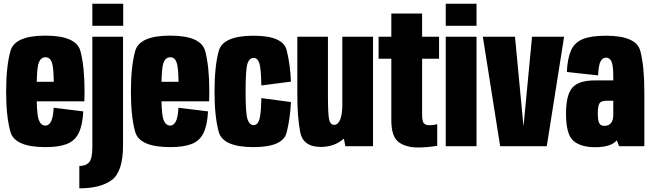

<svg xmlns="http://www.w3.org/2000/svg" viewBox="-20 -798 3559 1048"><path d="M228.5 5Q60 5 36.8 -78.8Q13.5 -162.5 13.5 -297Q13.5 -434.5 36.8 -519Q60 -603.5 227.5 -603.5Q397 -603.5 419.2 -518.5Q441.5 -433.5 441.5 -300.5Q441.5 -270 440.5 -245H180.5Q182.5 -165.5 192 -142.5Q204 -112.5 228.5 -112.5Q246 -112.5 258 -133.8Q270 -155 273 -210L434.5 -190Q430.5 -113.5 409.2 -71Q388 -28.5 344.2 -11.8Q300.5 5 228.5 5ZM180.5 -351.5H273.5Q272.5 -431.5 263 -457.5Q252.5 -485.5 228 -485.5Q203.5 -485.5 191.5 -456Q182.5 -433.5 180.5 -351.5Z M413 230V108Q447 108 465.5 88.8Q484 69.5 484 6V-597.5H651.5V-5Q651.5 139 590.2 184.5Q529 230 413 230ZM484 -777.5H652.5V-657H484Z M909.5 5Q741 5 717.8 -78.8Q694.5 -162.5 694.5 -297Q694.5 -434.5 717.8 -519Q741 -603.5 908.5 -603.5Q1078 -603.5 1100.2 -518.5Q1122.5 -433.5 1122.5 -300.5Q1122.5 -270 1121.5 -245H861.5Q863.5 -165.5 873 -142.5Q885 -112.5 909.5 -112.5Q927 -112.5 939 -133.8Q951 -155 954 -210L1115.5 -190Q1111.5 -113.5 1090.2 -71Q1069 -28.5 1025.2 -11.8Q981.5 5 909.5 5ZM861.5 -351.5H954.5Q953.5 -431.5 944 -457.5Q933.5 -485.5 909 -485.5Q884.5 -485.5 872.5 -456Q863.5 -433.5 861.5 -351.5Z M1364 5Q1196.5 5 1173.8 -78.5Q1151 -162 1151 -297Q1151 -435.5 1173.8 -519.2Q1196.5 -603 1364 -603Q1525 -603 1544.8 -523.8Q1564.5 -444.5 1568 -352.5L1406.5 -331.5Q1405 -426.5 1395.2 -454.2Q1385.5 -482 1364 -482Q1342.5 -482 1331.5 -453Q1320.5 -424 1320.5 -297Q1320.5 -176 1331.5 -145.5Q1342.5 -115 1364 -115Q1385.5 -115 1395.2 -144.2Q1405 -173.5 1406.5 -262.5L1568 -241Q1564.5 -155.5 1544.8 -75.2Q1525 5 1364 5Z M1865 0 1857 -41.5Q1805.5 4 1731.5 4Q1633 4 1618 -79.5Q1603 -163 1603 -272V-597.5H1770V-276Q1770 -170.5 1777 -143.5Q1784 -116.5 1804 -116.5Q1825 -116.5 1837 -145.5Q1846.5 -170 1848.5 -214V-597.5H2016V0Z M2262 7Q2193.5 7 2154.8 -23.5Q2116 -54 2116 -140.5V-477.5H2046.5V-597.5H2116V-724H2284V-597.5H2376.5V-477.5H2284V-172.5Q2284 -135.5 2293.8 -125Q2303.5 -114.5 2323 -114.5Q2345 -114.5 2366.5 -120V-2Q2310.5 7 2262 7Z M2413 0V-597.5H2581V0ZM2413 -777.5H2581V-657H2413Z M2710 0 2615.5 -597.5H2791L2837 -112.5H2838L2884 -597.5H3059L2964.5 0Z M3359 0 3347 -32Q3314.5 5.5 3229 5.5Q3150.5 5.5 3110 -29.2Q3069.5 -64 3069.5 -177.5Q3069.5 -280.5 3104.5 -319.8Q3139.5 -359 3225 -359H3327.5V-378.5Q3327.5 -441 3317.8 -462.2Q3308 -483.5 3288 -483.5Q3269.5 -483.5 3258.5 -464Q3247.5 -444.5 3244.5 -386.5L3074 -405Q3077.5 -479.5 3096.8 -522.8Q3116 -566 3161 -584.5Q3206 -603 3288 -603Q3453.5 -603 3475.2 -519.5Q3497 -436 3497 -297.5V0ZM3327.5 -172V-248H3291Q3259 -248 3251 -231.5Q3243 -215 3243 -179.5Q3243 -143 3250.2 -127Q3257.5 -111 3279 -111Q3302.5 -111 3315 -126Q3327.5 -141 3327.5 -172Z"/></svg>

Font: Anybody Condensed ExtraBold
Style: Regular
Weight: 800
Width: 3
Designer: Tyler Finck
Foundry: Etcetera Type Company
Version: Version 1.010; ttfautohint (v1.8.3) -l 8 -r 50 -G 200 -x 14 